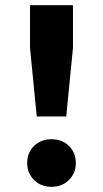

<svg xmlns="http://www.w3.org/2000/svg" viewBox="-20 -710 398 742"><path d="M122 -260 96 -525V-690H262V-525L236 -260ZM85 -80Q85 -120 111.5 -146Q138 -172 179 -172Q220 -172 246.5 -146Q273 -120 273 -80Q273 -41 246.5 -14.5Q220 12 179 12Q138 12 111.5 -14.5Q85 -41 85 -80Z"/></svg>

Font: Radio Canada
Style: Bold
Weight: 700
Designer: Charles Daoud, Etienne Aubert Bonn, Alexandre Saumier Demers, Jacques Le Bailly
Foundry: Radio-Canada
Version: Version 2.104; ttfautohint (v1.8.4.7-5d5b);gftools[0.9.28.de